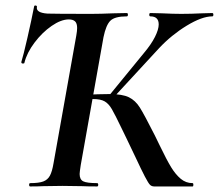

<svg xmlns="http://www.w3.org/2000/svg" viewBox="-20 -672 789 692"><path d="M89 -12Q120 -12 136 -18Q152 -24 160 -39Q168 -54 173 -84L255 -544Q258 -561 258 -571Q258 -588 250.5 -595Q243 -602 228 -602Q200 -602 166 -578.5Q132 -555 104.5 -518.5Q77 -482 68 -446Q68 -443 63 -443Q56 -443 57 -449Q64 -471 79 -536.5Q94 -602 103 -649Q104 -653 109 -652Q114 -651 113 -647Q109 -626 151 -623Q180 -622 310 -622Q342 -622 388 -624L437 -625Q441 -625 441 -619Q441 -613 437 -613Q394 -613 378 -597.5Q362 -582 353 -538L271 -77Q267 -51 267 -45Q267 -25 280 -18.5Q293 -12 330 -12Q334 -12 334 -6Q334 0 330 0Q296 0 277 -1L205 -2L135 -1Q118 0 89 0Q85 0 85 -6Q85 -12 89 -12ZM469 -104 436 -173 420 -206Q395 -258 383.5 -278Q372 -298 357.5 -306.5Q343 -315 316 -315Q305 -315 295.5 -314Q286 -313 278 -312V-330Q340 -333 375 -333Q421 -333 444.5 -321.5Q468 -310 484 -284.5Q500 -259 538 -184L555 -149Q581 -95 597 -69Q613 -43 631.5 -27.5Q650 -12 674 -12Q677 -12 677 -6Q677 0 674 0H536Q527 0 521 -5.5Q515 -11 502 -36Q489 -61 469 -104ZM372 -326 498 -480Q525 -512 538.5 -539Q552 -566 552 -584Q552 -613 522 -613Q518 -613 518 -619Q518 -625 522 -625L564 -624Q604 -622 633 -622Q670 -622 708 -624L745 -625Q749 -625 749 -619Q749 -613 745 -613Q708 -613 653 -579.5Q598 -546 553 -498L386 -317Z"/></svg>

Font: Cormorant Garamond
Style: Bold Italic
Weight: 700
Italic angle: -10°
Designer: Christian Thalmann (Catharsis Fonts)
Foundry: Catharsis Fonts
Version: Version 4.000